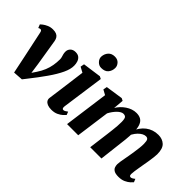

<svg xmlns="http://www.w3.org/2000/svg" viewBox="-59 -1348 1899 1899"><g transform="rotate(45 890.0 -398.5)"><path d="M56.5 -451Q53.5 -466 48.2 -472.2Q43 -478.5 35.5 -478.5Q28 -478.5 22.2 -476.2Q16.5 -474 11 -470.5L-3.5 -507Q1.5 -512.5 19.2 -526.2Q37 -540 64.2 -552Q91.5 -564 124.5 -564Q154 -564 172.8 -556Q191.5 -548 202 -532.2Q212.5 -516.5 216.5 -494L261.5 -216.5L285 -49.5L241 -56L307 -154Q335 -196 351.5 -236.5Q368 -277 375.2 -318.5Q382.5 -360 382.5 -404Q382.5 -419 378.2 -432.8Q374 -446.5 370 -461.8Q366 -477 366 -494.5Q366 -523.5 386 -543.8Q406 -564 441 -564Q473 -564 491.5 -548.8Q510 -533.5 518 -509.2Q526 -485 526 -459Q527 -410 497.2 -346.8Q467.5 -283.5 413.2 -205.8Q359 -128 286 -36L255.5 3L153.5 10L116 -170.5Z M672.5 10Q640 10 618 0.8Q596 -8.5 586 -24.5Q576 -40.5 579 -61.5Q582 -83.5 586.2 -113.8Q590.5 -144 595.5 -181.8Q600.5 -219.5 606.5 -264.2Q612.5 -309 619 -359.8Q625.5 -410.5 633 -466.5L577.5 -496.5L585 -537L779 -564L805 -551L743 -108.5Q740.5 -90.5 744.8 -81.2Q749 -72 759.5 -72Q768.5 -72 778.5 -77Q788.5 -82 805 -94.5L818 -61Q811.5 -52.5 793.2 -35.5Q775 -18.5 745 -4.2Q715 10 672.5 10ZM730 -631Q697.5 -631 673.8 -656.2Q650 -681.5 651.5 -712Q654 -751.5 678.5 -779.2Q703 -807 747.5 -807Q786.5 -807 808.2 -782.5Q830 -758 829.5 -729Q829 -689 805.2 -660Q781.5 -631 730 -631Z M1110.5 -551 1101 -442Q1115.5 -467 1136.5 -489Q1157.5 -511 1182.8 -528Q1208 -545 1235.8 -554.5Q1263.5 -564 1293 -564Q1328.5 -564 1353 -550.5Q1377.5 -537 1391 -507Q1404.5 -477 1407 -426.5Q1407 -418.5 1407 -409Q1407 -399.5 1406.2 -389.2Q1405.5 -379 1404 -369L1383 -398Q1398.5 -438.5 1420.2 -469.5Q1442 -500.5 1469.5 -521.5Q1497 -542.5 1529.5 -553.2Q1562 -564 1599.5 -564Q1655.5 -564 1691 -531.2Q1726.5 -498.5 1726.5 -419Q1726.5 -403.5 1722.8 -372.8Q1719 -342 1713.5 -308Q1708 -274 1703 -247Q1699 -222 1694.2 -194.8Q1689.5 -167.5 1686 -142.8Q1682.5 -118 1682 -100Q1682 -82 1688 -77Q1694 -72 1701 -72Q1709.5 -72 1719 -76.8Q1728.5 -81.5 1745 -94.5L1759 -61Q1753 -53 1734.8 -36Q1716.5 -19 1685.8 -4.5Q1655 10 1611 10Q1570.5 10 1549.8 -2.2Q1529 -14.5 1522.5 -33Q1516 -51.5 1516 -70Q1516 -84.5 1519.8 -108.5Q1523.5 -132.5 1529 -160.8Q1534.5 -189 1539 -216.5Q1543.5 -243.5 1548.5 -276Q1553.5 -308.5 1557.2 -341Q1561 -373.5 1560.5 -400.5Q1560 -440 1551 -453.5Q1542 -467 1522 -467Q1503.5 -467 1483.5 -456.2Q1463.5 -445.5 1444 -425.5Q1424.5 -405.5 1408.8 -377.5Q1393 -349.5 1383.5 -315.5L1407 -404.5Q1407 -382 1405.2 -354.8Q1403.5 -327.5 1400.8 -299.8Q1398 -272 1394.5 -247L1365.5 0H1208L1236 -216Q1239.5 -244 1243.2 -275.8Q1247 -307.5 1249.5 -339.2Q1252 -371 1251.5 -398Q1250.5 -442 1240 -454.5Q1229.5 -467 1206.5 -467Q1193 -467 1177.5 -458.2Q1162 -449.5 1146 -433.8Q1130 -418 1115.2 -397.5Q1100.5 -377 1089 -354.5L1040.5 0H884.5L948 -468L896 -496.5L903.5 -537L1085 -564Z"/></g></svg>

Font: Merriweather 28pt Black
Style: Italic
Weight: 900
Italic angle: -7.8°
Version: Version 2.101